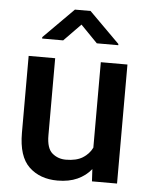

<svg xmlns="http://www.w3.org/2000/svg" viewBox="-54 -794 663 849"><g transform="rotate(5 278.0 -370.0)"><path d="M385.3 0 382.3 -54.2Q357.9 -23.9 320.8 -7.1Q283.7 9.8 232.9 9.8Q154.8 9.8 106.4 -36.1Q58.1 -82 58.1 -187V-528.3H175.8V-186Q175.8 -128.4 201.2 -106.9Q226.6 -85.4 261.7 -85.4Q308.1 -85.4 336.2 -102.8Q364.3 -120.1 378.4 -148.9V-528.3H496.6V0ZM313.5 -750 448.7 -615.2V-609.9H353.5L278.8 -686.5L204.1 -609.9H110.8V-616.2L244.1 -750Z"/></g></svg>

Font: Vazirmatn RD FD Medium
Style: Regular
Weight: 500
Designer: Saber Rastikerdar
Foundry: Saber Rastikerdar
Version: Version 33.003